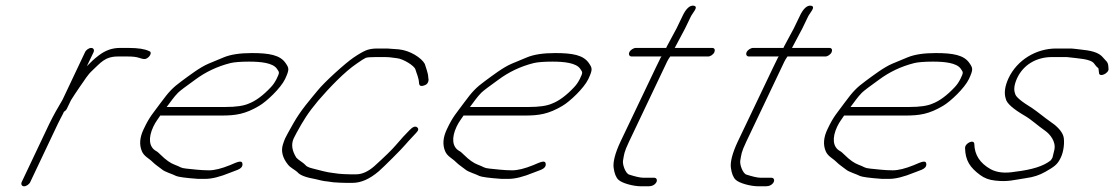

<svg xmlns="http://www.w3.org/2000/svg" viewBox="-20 -651 3906 673"><path d="M278 -468 199.5 -302C182.6 -274 166.5 -245 152.3 -216L56.1 -13C52.6 -5 56.4 2 64.4 2C72.4 2 82.6 -5 86.1 -13L182.3 -216C188.4 -229 195.2 -241 200.7 -252L203.9 -259C208.8 -262 211.8 -265 214.4 -270L228.9 -300C236.6 -312 246.7 -328 261.3 -349C278.9 -373 285.4 -387 303.7 -404C332 -430 347.2 -453 393.2 -453H427.2C443.2 -453 456.9 -452 468.6 -448C480.4 -444 487.1 -443 491.7 -445C506.6 -451 514.6 -470 502.2 -472C488.5 -479 464.7 -483 430.7 -483H400.7C373.7 -483 350.2 -475 326.5 -457C306.8 -442 300.5 -435 284.5 -419L308 -468C311.5 -476 307.7 -483 299.7 -483C291.7 -483 281.5 -476 278 -468Z M564.3 -276C578 -294 589.3 -311 604.1 -326C611.3 -333 631 -348 664.6 -372C699.8 -398 740.2 -418 788 -430C800.9 -433 822.5 -435 853.5 -435C892.5 -435 936.3 -431 950.6 -410C959.5 -397 960.8 -398 949.3 -374C944.1 -364 937.9 -354 929.1 -345C901.9 -316 875.9 -297 852.1 -288C834.5 -280 807.3 -276 770.3 -276ZM541.8 -246H755.8C806.8 -246 839.4 -251 888.5 -280C914.3 -295 964.1 -342 979.3 -374C995 -408 993.3 -412 981 -430C961.8 -458 924 -465 863 -465C821 -465 788.4 -460 764.3 -450C747.1 -443 728.5 -435 711.3 -428C680.2 -415 641.7 -385 615.7 -366C585.8 -344 572.3 -330 544.3 -292C516 -253 505.1 -244 483.9 -199C469.8 -170 467.5 -144 477.3 -121C484.6 -103 502.4 -96 515.2 -83C525.1 -73 536.9 -66 548 -57C558.2 -48 585 -41 597.8 -34C604.8 -31 630.5 -27 674.6 -24H699.6C722.6 -24 750.8 -31 787.5 -46L813.7 -56C825.3 -61 830.2 -67 830 -76C828.8 -91 813.6 -84 785.8 -72C756 -60 732.1 -54 712.1 -54C682.1 -54 655.3 -58 633 -60C611.6 -62 613.9 -66 591.4 -74C578 -79 561.5 -90 542.5 -109C537 -114 532.6 -119 526.6 -122C502 -136 499.1 -168 517.4 -207C526.5 -226 533.7 -233 541.8 -246Z M1337.1 -481H1301.1C1285.1 -481 1271.1 -478 1261.9 -474C1252.6 -470 1238.1 -462 1219 -449C1189.6 -429 1116.8 -363 1093.6 -334C1065.9 -300 1035.1 -266 1007.9 -218C992.1 -190 982.7 -173 979.5 -166C976.3 -159 973.7 -151 971.5 -144C964.6 -122 970 -98 989.4 -74C997.9 -63 1012 -57 1022.2 -48C1030.7 -37 1052.2 -29 1086.3 -23C1100.3 -20 1112.1 -16 1127.7 -15L1148.8 -12C1164.5 -11 1179.2 -10 1193.2 -10H1215.2C1245.2 -10 1275.3 -23 1308.1 -51C1323.2 -64 1388.8 -129 1401.8 -145C1408.4 -153 1414.3 -159 1418.9 -164L1438.5 -185C1447.3 -194 1448.2 -200 1441.8 -205C1435.4 -210 1426.1 -206 1415.7 -195C1396.3 -175 1392.1 -171 1368.2 -143C1353.8 -126 1327.9 -101 1291.5 -68C1269.5 -49 1248.6 -40 1228.6 -40H1206.6C1192.6 -40 1180 -41 1167.3 -42L1145.2 -45C1135.5 -46 1125.2 -48 1113.1 -51L1085.3 -58C1070.6 -62 1057.2 -64 1050.1 -73C1041.9 -82 1027.1 -89 1019 -98C1003.6 -122 999.8 -145 1009.5 -166C1012.4 -172 1015.3 -178 1019.8 -186C1043.1 -228 1058.3 -254 1095.2 -298C1134.8 -344 1188.5 -400 1230.3 -428C1245.8 -439 1257 -446 1261.6 -448C1266.3 -450 1277.6 -451 1297.6 -451H1322.6C1344.6 -451 1348.3 -450 1371.3 -447C1392.7 -445 1432.1 -421 1436 -408C1440.3 -393 1447.8 -379 1448.8 -360C1449.3 -349 1456.7 -347 1470.6 -353C1477.6 -356 1481.5 -362 1482.3 -371L1481.1 -380C1480.9 -395 1472.2 -415 1469 -427C1457.6 -448 1417.9 -474 1378.1 -478Z M1627.3 -276C1641 -294 1652.3 -311 1667.1 -326C1674.3 -333 1694 -348 1727.6 -372C1762.8 -398 1803.2 -418 1851 -430C1863.9 -433 1885.5 -435 1916.5 -435C1955.5 -435 1999.3 -431 2013.6 -410C2022.5 -397 2023.8 -398 2012.3 -374C2007.1 -364 2000.9 -354 1992.1 -345C1964.9 -316 1938.9 -297 1915.1 -288C1897.5 -280 1870.3 -276 1833.3 -276ZM1604.8 -246H1818.8C1869.8 -246 1902.4 -251 1951.5 -280C1977.3 -295 2027.1 -342 2042.3 -374C2058 -408 2056.3 -412 2044 -430C2024.8 -458 1987 -465 1926 -465C1884 -465 1851.4 -460 1827.3 -450C1810.1 -443 1791.5 -435 1774.3 -428C1743.2 -415 1704.7 -385 1678.7 -366C1648.8 -344 1635.3 -330 1607.3 -292C1579 -253 1568.1 -244 1546.9 -199C1532.8 -170 1530.5 -144 1540.3 -121C1547.6 -103 1565.4 -96 1578.2 -83C1588.1 -73 1599.9 -66 1611 -57C1621.2 -48 1648 -41 1660.8 -34C1667.8 -31 1693.5 -27 1737.6 -24H1762.6C1785.6 -24 1813.8 -31 1850.5 -46L1876.7 -56C1888.3 -61 1893.2 -67 1893 -76C1891.8 -91 1876.6 -84 1848.8 -72C1819 -60 1795.1 -54 1775.1 -54C1745.1 -54 1718.3 -58 1696 -60C1674.6 -62 1676.9 -66 1654.4 -74C1641 -79 1624.5 -90 1605.5 -109C1600 -114 1595.6 -119 1589.6 -122C1565 -136 1562.1 -168 1580.4 -207C1589.5 -226 1596.7 -233 1604.8 -246Z M2281.1 -13C2284.6 -21 2280.9 -28 2272.9 -28H2261.9H2234.9C2223.9 -28 2207.1 -32 2185.3 -39C2172.6 -43 2161.4 -74 2163.8 -88C2167.8 -110 2166.7 -116 2184.7 -154L2313.1 -424C2319.8 -439 2326 -449 2329.2 -453H2462.2C2470.2 -453 2480.4 -460 2484 -468C2487.5 -476 2484.7 -483 2476.7 -483H2344.7C2346 -484 2346.3 -485 2346.7 -486L2381.2 -551L2401.5 -593C2407.6 -606 2430.6 -628 2411.5 -631C2398.1 -633 2384.3 -621 2371.5 -593L2351.2 -551L2317.3 -488C2316.3 -485 2316 -484 2314.7 -483H2208.7C2200.7 -483 2189.5 -476 2186 -468C2182.4 -460 2186.2 -453 2194.2 -453H2299.2C2297.9 -452 2296.6 -451 2296.3 -450L2279.2 -415L2154.7 -154C2136 -114 2128.2 -83 2130.9 -63C2133.6 -43 2139.2 -29 2147.6 -21C2159.8 -9 2199.4 2 2227.4 2H2253.4C2265.4 2 2275.9 -3 2281.1 -13Z M2692.1 -13C2695.6 -21 2691.9 -28 2683.9 -28H2672.9H2645.9C2634.9 -28 2618.1 -32 2596.3 -39C2583.6 -43 2572.4 -74 2574.8 -88C2578.8 -110 2577.7 -116 2595.7 -154L2724.1 -424C2730.8 -439 2737 -449 2740.2 -453H2873.2C2881.2 -453 2891.4 -460 2895 -468C2898.5 -476 2895.7 -483 2887.7 -483H2755.7C2757 -484 2757.3 -485 2757.7 -486L2792.2 -551L2812.5 -593C2818.6 -606 2841.6 -628 2822.5 -631C2809.1 -633 2795.3 -621 2782.5 -593L2762.2 -551L2728.3 -488C2727.3 -485 2727 -484 2725.7 -483H2619.7C2611.7 -483 2600.5 -476 2597 -468C2593.4 -460 2597.2 -453 2605.2 -453H2710.2C2708.9 -452 2707.6 -451 2707.3 -450L2690.2 -415L2565.7 -154C2547 -114 2539.2 -83 2541.9 -63C2544.6 -43 2550.2 -29 2558.6 -21C2570.8 -9 2610.4 2 2638.4 2H2664.4C2676.4 2 2686.9 -3 2692.1 -13Z M2961.3 -276C2975 -294 2986.3 -311 3001.1 -326C3008.3 -333 3028 -348 3061.6 -372C3096.8 -398 3137.2 -418 3185 -430C3197.9 -433 3219.5 -435 3250.5 -435C3289.5 -435 3333.3 -431 3347.6 -410C3356.5 -397 3357.8 -398 3346.3 -374C3341.1 -364 3334.9 -354 3326.1 -345C3298.9 -316 3272.9 -297 3249.1 -288C3231.5 -280 3204.3 -276 3167.3 -276ZM2938.8 -246H3152.8C3203.8 -246 3236.4 -251 3285.5 -280C3311.3 -295 3361.1 -342 3376.3 -374C3392 -408 3390.3 -412 3378 -430C3358.8 -458 3321 -465 3260 -465C3218 -465 3185.4 -460 3161.3 -450C3144.1 -443 3125.5 -435 3108.3 -428C3077.2 -415 3038.7 -385 3012.7 -366C2982.8 -344 2969.3 -330 2941.3 -292C2913 -253 2902.1 -244 2880.9 -199C2866.8 -170 2864.5 -144 2874.3 -121C2881.6 -103 2899.4 -96 2912.2 -83C2922.1 -73 2933.9 -66 2945 -57C2955.2 -48 2982 -41 2994.8 -34C3001.8 -31 3027.5 -27 3071.6 -24H3096.6C3119.6 -24 3147.8 -31 3184.5 -46L3210.7 -56C3222.3 -61 3227.2 -67 3227 -76C3225.8 -91 3210.6 -84 3182.8 -72C3153 -60 3129.1 -54 3109.1 -54C3079.1 -54 3052.3 -58 3030 -60C3008.6 -62 3010.9 -66 2988.4 -74C2975 -79 2958.5 -90 2939.5 -109C2934 -114 2929.6 -119 2923.6 -122C2899 -136 2896.1 -168 2914.4 -207C2923.5 -226 2930.7 -233 2938.8 -246Z M3515.2 -377C3502.3 -349 3498.8 -325 3505.4 -305C3508.4 -289 3531.1 -269 3572.5 -245C3597.7 -230 3614.3 -213 3643 -193C3660.2 -181 3682 -155 3675.8 -126C3672.1 -111 3670.3 -102 3669.3 -99C3668.4 -96 3665.1 -92 3663.1 -89C3638.8 -69 3597.7 -56 3537.5 -49C3502.6 -43 3474.5 -46 3452.3 -58C3415 -79 3396.1 -108 3395.2 -146C3394.9 -164 3362.4 -150 3362.7 -132C3363.8 -88 3380.2 -64 3415 -38C3429.5 -27 3447.3 -20 3468.7 -18C3514.1 -13 3531.3 -20 3578.5 -27C3601.5 -30 3623.7 -37 3644.5 -49C3673.9 -66 3686.1 -73 3698 -98C3709.3 -121 3711.7 -154 3708.1 -171C3703 -193 3679.3 -213 3661.1 -225C3642.3 -238 3618.6 -258 3598 -272C3560.3 -295 3539.6 -312 3538.1 -323C3532.6 -337 3535.2 -355 3545.2 -377C3567.1 -424 3612.6 -451 3667.6 -451H3710.6C3716.6 -451 3722.6 -451 3728.3 -450C3758 -446 3803.7 -445 3815.3 -428C3820.1 -421 3824.5 -416 3828.6 -413C3830.3 -412 3831.3 -409 3831.1 -405L3832.2 -396C3832.5 -378 3867.6 -394 3865.6 -410L3864.8 -420C3863.5 -435 3855.5 -438 3847.6 -448C3831.3 -469 3801.9 -474 3763.1 -478L3745.8 -480C3740.1 -481 3732.1 -481 3725.1 -481H3682.1C3612.1 -481 3545.4 -441 3515.2 -377Z"/></svg>

Font: MewTooHand
Style: UltIta
Weight: 400
Designer: Mew Too, Robert Jablonski
Version: Version 0.77